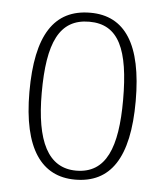

<svg xmlns="http://www.w3.org/2000/svg" viewBox="-45 -587 547 637"><g transform="rotate(5 228.5 -268.0)"><path d="M228 10C345 10 406 -76 406 -267C406 -456 346 -546 231 -546C110 -546 52 -456 52 -267C52 -77 117 10 228 10ZM229 -20C135 -20 93 -107 93 -267C93 -434 130 -516 230 -516C328 -516 364 -435 364 -267C364 -109 329 -20 229 -20Z"/></g></svg>

Font: Noto Serif Georgian Condensed ExtraLight
Style: Regular
Weight: 200
Width: 3
Designer: Monotype Design Team, Akaki Razmadze
Foundry: Google LLC
Version: Version 2.003